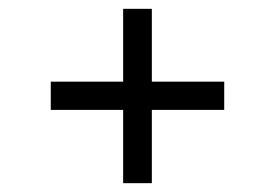

<svg xmlns="http://www.w3.org/2000/svg" viewBox="-20 -582 624 435"><path d="M324 -397H488V-333H324V-167H259V-333H95V-397H259V-562H324Z"/></svg>

Font: Fauna One
Style: Regular
Weight: 400
Version: Version 1.001